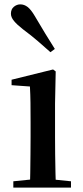

<svg xmlns="http://www.w3.org/2000/svg" viewBox="-20 -859 382 879"><path d="M41 0V-29L149 -40H198L305 -29V0ZM117 0Q118 -25 118.5 -66.5Q119 -108 119.5 -153Q120 -198 120 -232V-300Q120 -350 119.5 -388.5Q119 -427 117 -463L33 -469V-494L223 -541L235 -532L232 -385V-232Q232 -198 232.5 -153Q233 -108 234 -66.5Q235 -25 236 0ZM231 -635 211 -620Q183 -645 153.5 -670.5Q124 -696 85 -725Q58 -746 44 -763Q30 -780 30 -796Q30 -817 43.5 -828Q57 -839 73 -839Q91 -839 106.5 -827Q122 -815 139 -786Q166 -740 188 -704Q210 -668 231 -635Z"/></svg>

Font: Noto Serif TC ExtraLight SemiBold
Style: Regular
Weight: 600
Version: Version 2.003-H1;hotconv 1.1.1;makeotfexe 2.6.0